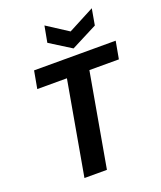

<svg xmlns="http://www.w3.org/2000/svg" viewBox="-165 -1029 947 1132"><g transform="rotate(-20 308.0 -463.0)"><path d="M104 -698H616L596 -588H411L307 0H166L270 -588H84ZM549 -926 531 -824 367 -740 233 -824 252 -926 385 -840Z"/></g></svg>

Font: SVN-Poppins SemiBold
Style: Italic
Weight: 600
Italic angle: -10°
Designer: Ninad Kale (Devanagari), Jonny Pinhorn (Latin)
Foundry: Indian Type Foundry
Version: Version 3.002 2017; ttfautohint (v1.8.3)